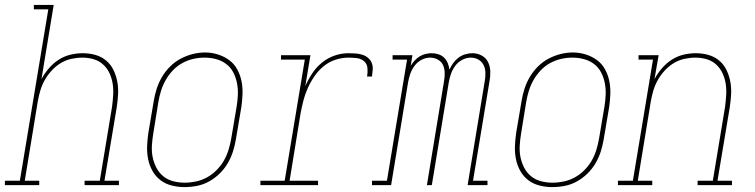

<svg xmlns="http://www.w3.org/2000/svg" viewBox="-57 -755 3077 783"><path d="M-37 0V-18H24L140 -717H81V-735H162L112 -432Q124 -455 142 -476Q160 -497 182.5 -511.5Q205 -526 230.5 -532Q256 -538 281 -538Q307 -538 332 -531Q357 -524 376 -508Q395 -492 406 -469Q417 -446 421.5 -421Q426 -396 424.5 -369.5Q423 -343 419 -317L369 -18H428V0H288V-18H350L400 -320Q403 -343 404.5 -367Q406 -391 402.5 -413.5Q399 -436 389.5 -456.5Q380 -477 363.5 -492Q347 -507 325 -513.5Q303 -520 279 -520Q257 -520 234 -515Q211 -510 190.5 -497.5Q170 -485 153.5 -467Q137 -449 125.5 -428.5Q114 -408 107.5 -386Q101 -364 97 -341L44 -18H103V0Z M695 8Q669 8 643 1.5Q617 -5 597 -20.5Q577 -36 564.5 -58.5Q552 -81 547 -106.5Q542 -132 543 -159Q544 -186 548 -213L570 -343Q574 -368 582 -393Q590 -418 603.5 -441Q617 -464 636.5 -483.5Q656 -503 679.5 -515.5Q703 -528 728.5 -534.5Q754 -541 779 -541Q806 -541 831.5 -533Q857 -525 877.5 -510Q898 -495 910.5 -472Q923 -449 928 -423.5Q933 -398 932 -371Q931 -344 927 -317L905 -187Q901 -162 893 -137Q885 -112 871.5 -89Q858 -66 838.5 -47Q819 -28 795.5 -15Q772 -2 746.5 3Q721 8 695 8ZM696 -10Q719 -10 742.5 -15Q766 -20 787 -31.5Q808 -43 826 -61Q844 -79 856 -100Q868 -121 875 -144Q882 -167 886 -190L908 -320Q912 -344 913 -368.5Q914 -393 909.5 -416Q905 -439 894.5 -459.5Q884 -480 865.5 -494Q847 -508 824 -514Q801 -520 777 -520Q753 -520 730 -514.5Q707 -509 686 -497.5Q665 -486 648 -468Q631 -450 619 -429Q607 -408 600 -385.5Q593 -363 589 -340L568 -210Q564 -186 562.5 -161.5Q561 -137 565.5 -114.5Q570 -92 580.5 -71.5Q591 -51 608.5 -36.5Q626 -22 649 -16Q672 -10 696 -10Z M1005 0V-18H1104L1186 -512H1089V-530H1209L1188 -404Q1200 -431 1216.5 -456Q1233 -481 1256.5 -500Q1280 -519 1308 -528.5Q1336 -538 1364 -538Q1378 -538 1392.5 -537Q1407 -536 1420 -532Q1433 -528 1443.5 -519.5Q1454 -511 1459 -498.5Q1464 -486 1463 -471.5Q1462 -457 1460 -443H1440Q1443 -460 1441.5 -477.5Q1440 -495 1427.5 -505.5Q1415 -516 1398 -518Q1381 -520 1364 -520Q1338 -520 1311.5 -511.5Q1285 -503 1263.5 -485.5Q1242 -468 1226 -445Q1210 -422 1198.5 -396.5Q1187 -371 1180.5 -345.5Q1174 -320 1169 -294L1124 -18H1240V0Z M1460 0V-18H1521L1603 -512H1544V-530H1625L1618 -487Q1625 -498 1634 -508Q1643 -518 1654.5 -525Q1666 -532 1678.5 -535Q1691 -538 1704 -538Q1718 -538 1731.5 -533.5Q1745 -529 1754.5 -519.5Q1764 -510 1769 -497.5Q1774 -485 1776 -471Q1782 -485 1791 -497.5Q1800 -510 1812.5 -519.5Q1825 -529 1840 -533.5Q1855 -538 1869 -538Q1890 -538 1907.5 -528.5Q1925 -519 1933.5 -501.5Q1942 -484 1942.5 -463Q1943 -442 1939 -422L1872 -18H1931V0H1850L1920 -425Q1923 -442 1922.5 -459Q1922 -476 1915 -490Q1908 -504 1894 -512Q1880 -520 1863 -520Q1845 -520 1828 -511Q1811 -502 1799.5 -486.5Q1788 -471 1782 -453.5Q1776 -436 1773 -418L1704 0H1684L1754 -425Q1757 -442 1756.5 -459Q1756 -476 1749.5 -490Q1743 -504 1728.5 -512Q1714 -520 1697 -520Q1679 -520 1662 -511Q1645 -502 1633.5 -486.5Q1622 -471 1616 -453.5Q1610 -436 1607 -418L1538 0Z M2195 8Q2169 8 2143 1.5Q2117 -5 2097 -20.5Q2077 -36 2064.5 -58.5Q2052 -81 2047 -106.5Q2042 -132 2043 -159Q2044 -186 2048 -213L2070 -343Q2074 -368 2082 -393Q2090 -418 2103.5 -441Q2117 -464 2136.5 -483.5Q2156 -503 2179.5 -515.5Q2203 -528 2228.5 -534.5Q2254 -541 2279 -541Q2306 -541 2331.5 -533Q2357 -525 2377.5 -510Q2398 -495 2410.5 -472Q2423 -449 2428 -423.5Q2433 -398 2432 -371Q2431 -344 2427 -317L2405 -187Q2401 -162 2393 -137Q2385 -112 2371.5 -89Q2358 -66 2338.5 -47Q2319 -28 2295.5 -15Q2272 -2 2246.5 3Q2221 8 2195 8ZM2196 -10Q2219 -10 2242.5 -15Q2266 -20 2287 -31.5Q2308 -43 2326 -61Q2344 -79 2356 -100Q2368 -121 2375 -144Q2382 -167 2386 -190L2408 -320Q2412 -344 2413 -368.5Q2414 -393 2409.5 -416Q2405 -439 2394.5 -459.5Q2384 -480 2365.5 -494Q2347 -508 2324 -514Q2301 -520 2277 -520Q2253 -520 2230 -514.5Q2207 -509 2186 -497.5Q2165 -486 2148 -468Q2131 -450 2119 -429Q2107 -408 2100 -385.5Q2093 -363 2089 -340L2068 -210Q2064 -186 2062.5 -161.5Q2061 -137 2065.5 -114.5Q2070 -92 2080.5 -71.5Q2091 -51 2108.5 -36.5Q2126 -22 2149 -16Q2172 -10 2196 -10Z M2463 0V-18H2524L2606 -512H2547V-530H2629L2612 -432Q2624 -455 2642 -476Q2660 -497 2682.5 -511.5Q2705 -526 2730.5 -532Q2756 -538 2781 -538Q2807 -538 2832 -531Q2857 -524 2876 -508Q2895 -492 2906 -469Q2917 -446 2921.5 -421Q2926 -396 2924.5 -369.5Q2923 -343 2919 -317L2869 -18H2928V0H2788V-18H2850L2900 -320Q2903 -343 2904.5 -367Q2906 -391 2902.5 -413.5Q2899 -436 2889.5 -456.5Q2880 -477 2863.5 -492Q2847 -507 2825 -513.5Q2803 -520 2779 -520Q2757 -520 2734 -515Q2711 -510 2690.5 -497.5Q2670 -485 2653.5 -467Q2637 -449 2625.5 -428.5Q2614 -408 2607.5 -386Q2601 -364 2597 -341L2544 -18H2603V0Z"/></svg>

Font: Iosevka Curly Slab ThObl
Style: Regular
Weight: 100
Italic angle: -9°
Monospace: yes
Designer: Belleve Invis
Foundry: Belleve Invis
Version: Version 11.0.0; ttfautohint (v1.8.3)